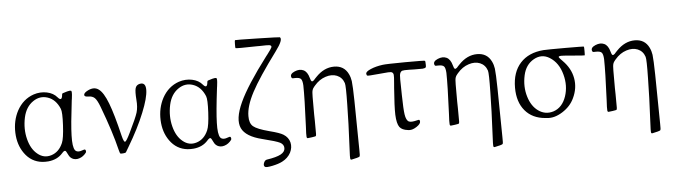

<svg xmlns="http://www.w3.org/2000/svg" viewBox="-55 -1020 5117 1457"><g transform="rotate(-5 2503.5 -291.5)"><path d="M528.3 2.9Q542 -3.9 555.2 -17.1Q568.4 -30.3 568.4 -37.1Q568.4 -60.5 548.8 -51.8Q502.9 -33.2 485.4 -55.7Q466.8 -81.1 469.7 -168.9Q471.7 -250 494.1 -432.6Q495.1 -436.5 496.1 -445.3Q501 -483.4 500 -493.2Q500 -506.8 493.2 -507.8Q487.3 -509.8 466.8 -504.9Q461.9 -503.9 460 -502.9Q459 -502.9 457 -502Q434.6 -496.1 430.2 -493.7Q425.8 -491.2 424.8 -482.4V-480.5Q419.9 -430.7 389.6 -465.8Q361.3 -500 311 -510.3Q260.7 -520.5 210 -503.9Q127.9 -475.6 83 -393.6Q43 -318.4 46.4 -226.1Q49.8 -133.8 96.7 -68.4Q147.5 2.9 231.4 11.7Q254.9 13.7 277.3 11.7Q346.7 4.9 386.7 -41Q403.3 -60.5 412.1 -56.6Q418 -54.7 430.7 -27.3Q443.4 2 470.2 10.3Q497.1 18.6 528.3 2.9ZM197.3 -55.7Q150.4 -93.8 130.9 -169.9Q110.4 -249 128.9 -335.9Q146.5 -416 203.1 -454.1Q255.9 -490.2 314.5 -470.7Q376 -450.2 406.2 -377Q417 -351.6 411.6 -251.5Q406.2 -151.4 391.6 -118.2Q363.3 -51.8 304.7 -33.2Q246.1 -14.6 197.3 -55.7Z M869.1 -4.9 878.9 -21.5Q886.7 -35.2 891.6 -43Q972.7 -178.7 1018.6 -293Q1063.5 -403.3 1064.5 -462.9Q1065.4 -524.4 1017.6 -513.7Q992.2 -507.8 985.4 -483.4Q978.5 -459 983.4 -395.5Q988.3 -338.9 976.1 -298.8Q963.9 -258.8 911.1 -151.4Q880.9 -88.9 870.6 -85.9Q860.4 -83 847.7 -133.8Q807.6 -301.8 775.4 -384.8Q742.2 -471.7 706.1 -497.1Q671.9 -522.5 624 -499Q592.8 -483.4 591.8 -467.8Q590.8 -452.1 622.1 -452.1Q653.3 -452.1 670.9 -435.1Q688.5 -418 708 -366.2Q782.2 -169.9 816.4 -28.3Q823.2 -2 826.2 0Q832 2 848.6 0.5Q865.2 -1 869.1 -4.9Z M1634.8 2.9Q1648.4 -3.9 1661.6 -17.1Q1674.8 -30.3 1674.8 -37.1Q1674.8 -60.5 1655.3 -51.8Q1609.4 -33.2 1591.8 -55.7Q1573.2 -81.1 1576.2 -168.9Q1578.1 -250 1600.6 -432.6Q1601.6 -436.5 1602.5 -445.3Q1607.4 -483.4 1606.4 -493.2Q1606.4 -506.8 1599.6 -507.8Q1593.8 -509.8 1573.2 -504.9Q1568.4 -503.9 1566.4 -502.9Q1565.4 -502.9 1563.5 -502Q1541 -496.1 1536.6 -493.7Q1532.2 -491.2 1531.2 -482.4V-480.5Q1526.4 -430.7 1496.1 -465.8Q1467.8 -500 1417.5 -510.3Q1367.2 -520.5 1316.4 -503.9Q1234.4 -475.6 1189.5 -393.6Q1149.4 -318.4 1152.8 -226.1Q1156.2 -133.8 1203.1 -68.4Q1253.9 2.9 1337.9 11.7Q1361.3 13.7 1383.8 11.7Q1453.1 4.9 1493.2 -41Q1509.8 -60.5 1518.6 -56.6Q1524.4 -54.7 1537.1 -27.3Q1549.8 2 1576.7 10.3Q1603.5 18.6 1634.8 2.9ZM1303.7 -55.7Q1256.8 -93.8 1237.3 -169.9Q1216.8 -249 1235.4 -335.9Q1252.9 -416 1309.6 -454.1Q1362.3 -490.2 1420.9 -470.7Q1482.4 -450.2 1512.7 -377Q1523.4 -351.6 1518.1 -251.5Q1512.7 -151.4 1498 -118.2Q1469.7 -51.8 1411.1 -33.2Q1352.5 -14.6 1303.7 -55.7Z M2043.9 168.9Q2087.9 146.5 2109.4 106.4Q2128.9 67.4 2120.1 29.3Q2110.4 -10.7 2072.3 -34.2Q2045.9 -50.8 1968.8 -70.3Q1876 -94.7 1847.2 -119.1Q1818.4 -143.6 1819.3 -198.2Q1819.3 -273.4 1874.5 -377.9Q1929.7 -482.4 2069.3 -670.9Q2131.8 -754.9 2109.4 -773.4Q2106.4 -775.4 1938.5 -779.3Q1770.5 -783.2 1768.1 -781.2Q1765.6 -779.3 1765.1 -752Q1764.6 -724.6 1766.6 -720.7Q1768.6 -716.8 1929.7 -720.7Q1936.5 -720.7 1950.2 -720.7Q2010.7 -722.7 2024.4 -720.7Q2043.9 -716.8 2038.1 -702.1Q2034.2 -692.4 2003.9 -652.3Q1997.1 -643.6 1993.2 -638.7Q1835.9 -430.7 1780.3 -308.6Q1721.7 -181.6 1753.9 -112.3Q1785.2 -45.9 1910.2 -15.6Q2013.7 9.8 2042 24.4Q2070.3 39.1 2070.3 67.4Q2070.3 95.7 2037.1 113.8Q2003.9 131.8 1931.6 142.6Q1915 144.5 1906.7 165.5Q1898.4 186.5 1911.1 196.3Q1920.9 203.1 1968.3 193.4Q2015.6 183.6 2043.9 168.9Z M2602.5 191.4Q2605.5 190.4 2611.3 189.5Q2630.9 184.6 2633.8 179.2Q2636.7 173.8 2635.7 144.5Q2635.7 134.8 2635.7 128.9Q2632.8 -153.3 2630.9 -242.2Q2628.9 -355.5 2624 -394.5Q2620.1 -422.9 2607.4 -449.2Q2575.2 -515.6 2499 -515.6Q2422.9 -515.6 2360.4 -450.2Q2356.4 -446.3 2348.1 -437.5Q2339.8 -428.7 2337.9 -425.8Q2327.1 -416 2320.8 -419.9Q2314.5 -423.8 2308.6 -446.3Q2295.9 -494.1 2266.1 -507.8Q2236.3 -521.5 2198.7 -505.4Q2161.1 -489.3 2168.9 -464.8Q2171.9 -457 2175.3 -455.6Q2178.7 -454.1 2196.3 -455.1Q2230.5 -456.1 2241.7 -443.8Q2252.9 -431.6 2254.9 -393.6Q2256.8 -300.8 2247.1 -82Q2243.2 -17.6 2245.1 -3.9Q2246.1 7.8 2253.9 7.8Q2259.8 7.8 2285.6 3.9Q2311.5 0 2314.9 -2Q2318.4 -3.9 2318.8 -18.6Q2319.3 -33.2 2318.4 -120.1Q2318.4 -137.7 2317.4 -168.9Q2316.4 -271.5 2317.4 -299.8Q2317.4 -338.9 2322.3 -353.5Q2325.2 -364.3 2336.9 -377.9Q2340.8 -381.8 2342.8 -384.8Q2379.9 -428.7 2428.7 -444.3Q2476.6 -460 2515.6 -444.3Q2555.7 -427.7 2570.3 -383.8Q2577.1 -364.3 2574.2 -219.7Q2572.3 -78.1 2563.5 93.8Q2557.6 191.4 2562.5 196.3Q2565.4 199.2 2571.3 198.7Q2577.1 198.2 2602.5 191.4Z M3113.3 -44.9Q3112.3 -54.7 3108.4 -56.6Q3104.5 -58.6 3090.8 -54.7Q3045.9 -43 3028.3 -51.8Q3007.8 -62.5 3001 -108.4Q2995.1 -147.5 2993.2 -254.9Q2993.2 -277.3 2992.2 -315.4Q2990.2 -386.7 2992.2 -406.2Q2995.1 -432.6 3011.7 -439.5Q3023.4 -443.4 3066.4 -442.4Q3089.8 -441.4 3103.5 -441.4Q3154.3 -440.4 3168 -441.4Q3187.5 -443.4 3191.4 -449.2Q3195.3 -453.1 3194.3 -468.8Q3194.3 -496.1 3190.4 -499.5Q3186.5 -502.9 3040 -502Q2893.6 -501 2868.2 -497.1Q2815.4 -490.2 2775.9 -473.1Q2736.3 -456.1 2738.3 -440.4Q2738.3 -438.5 2739.3 -435.5Q2740.2 -425.8 2749 -424.8Q2757.8 -423.8 2808.6 -428.7Q2824.2 -429.7 2833 -430.7Q2845.7 -431.6 2866.2 -433.6Q2913.1 -438.5 2925.8 -436.5Q2942.4 -433.6 2945.3 -415Q2947.3 -401.4 2942.4 -349.6Q2940.4 -327.1 2939.5 -314.5Q2928.7 -173.8 2930.7 -111.3Q2933.6 -43 2953.1 -16.6Q2971.7 7.8 3016.6 12.7Q3024.4 12.7 3026.4 13.7Q3051.8 15.6 3083.5 -5.4Q3115.2 -26.4 3113.3 -44.9Z M3692.4 191.4Q3695.3 190.4 3701.2 189.5Q3720.7 184.6 3723.6 179.2Q3726.6 173.8 3725.6 144.5Q3725.6 134.8 3725.6 128.9Q3722.7 -153.3 3720.7 -242.2Q3718.8 -355.5 3713.9 -394.5Q3710 -422.9 3697.3 -449.2Q3665 -515.6 3588.9 -515.6Q3512.7 -515.6 3450.2 -450.2Q3446.3 -446.3 3438 -437.5Q3429.7 -428.7 3427.7 -425.8Q3417 -416 3410.6 -419.9Q3404.3 -423.8 3398.4 -446.3Q3385.7 -494.1 3356 -507.8Q3326.2 -521.5 3288.6 -505.4Q3251 -489.3 3258.8 -464.8Q3261.7 -457 3265.1 -455.6Q3268.6 -454.1 3286.1 -455.1Q3320.3 -456.1 3331.5 -443.8Q3342.8 -431.6 3344.7 -393.6Q3346.7 -300.8 3336.9 -82Q3333 -17.6 3335 -3.9Q3335.9 7.8 3343.8 7.8Q3349.6 7.8 3375.5 3.9Q3401.4 0 3404.8 -2Q3408.2 -3.9 3408.7 -18.6Q3409.2 -33.2 3408.2 -120.1Q3408.2 -137.7 3407.2 -168.9Q3406.2 -271.5 3407.2 -299.8Q3407.2 -338.9 3412.1 -353.5Q3415 -364.3 3426.8 -377.9Q3430.7 -381.8 3432.6 -384.8Q3469.7 -428.7 3518.6 -444.3Q3566.4 -460 3605.5 -444.3Q3645.5 -427.7 3660.2 -383.8Q3667 -364.3 3664.1 -219.7Q3662.1 -78.1 3653.3 93.8Q3647.5 191.4 3652.3 196.3Q3655.3 199.2 3661.1 198.7Q3667 198.2 3692.4 191.4Z M4284.2 -118.2Q4320.3 -193.4 4306.6 -269.5Q4293 -345.7 4231.4 -407.2Q4206.1 -432.6 4204.1 -438.5Q4202.1 -447.3 4227.5 -447.3Q4246.1 -447.3 4321.3 -440.4Q4400.4 -433.6 4401.9 -435.1Q4403.3 -436.5 4403.3 -467.8Q4403.3 -499 4401.4 -501.5Q4399.4 -503.9 4260.7 -503.9Q4124 -503.9 4093.8 -502Q3979.5 -493.2 3916.5 -423.8Q3853.5 -354.5 3853.5 -236.3Q3853.5 -127 3909.2 -61Q3964.8 4.9 4063.5 12.7Q4073.2 12.7 4075.2 13.7Q4131.8 20.5 4193.8 -18.6Q4255.9 -57.6 4284.2 -118.2ZM4012.7 -50.8Q3961.9 -86.9 3939.5 -161.1Q3916 -238.3 3934.6 -324.2Q3952.1 -404.3 4014.6 -439.5Q4077.1 -474.6 4136.7 -437.5Q4204.1 -395.5 4228.5 -303.7Q4252 -216.8 4225.6 -137.7Q4197.3 -54.7 4128.9 -32.2Q4066.4 -12.7 4012.7 -50.8Z M4893.6 191.4Q4896.5 190.4 4902.3 189.5Q4921.9 184.6 4924.8 179.2Q4927.7 173.8 4926.8 144.5Q4926.8 134.8 4926.8 128.9Q4923.8 -153.3 4921.9 -242.2Q4919.9 -355.5 4915 -394.5Q4911.1 -422.9 4898.4 -449.2Q4866.2 -515.6 4790 -515.6Q4713.9 -515.6 4651.4 -450.2Q4647.5 -446.3 4639.2 -437.5Q4630.9 -428.7 4628.9 -425.8Q4618.2 -416 4611.8 -419.9Q4605.5 -423.8 4599.6 -446.3Q4586.9 -494.1 4557.1 -507.8Q4527.3 -521.5 4489.7 -505.4Q4452.1 -489.3 4460 -464.8Q4462.9 -457 4466.3 -455.6Q4469.7 -454.1 4487.3 -455.1Q4521.5 -456.1 4532.7 -443.8Q4543.9 -431.6 4545.9 -393.6Q4547.9 -300.8 4538.1 -82Q4534.2 -17.6 4536.1 -3.9Q4537.1 7.8 4544.9 7.8Q4550.8 7.8 4576.7 3.9Q4602.5 0 4606 -2Q4609.4 -3.9 4609.9 -18.6Q4610.4 -33.2 4609.4 -120.1Q4609.4 -137.7 4608.4 -168.9Q4607.4 -271.5 4608.4 -299.8Q4608.4 -338.9 4613.3 -353.5Q4616.2 -364.3 4627.9 -377.9Q4631.8 -381.8 4633.8 -384.8Q4670.9 -428.7 4719.7 -444.3Q4767.6 -460 4806.6 -444.3Q4846.7 -427.7 4861.3 -383.8Q4868.2 -364.3 4865.2 -219.7Q4863.3 -78.1 4854.5 93.8Q4848.6 191.4 4853.5 196.3Q4856.4 199.2 4862.3 198.7Q4868.2 198.2 4893.6 191.4Z"/></g></svg>

Font: Bpmf GenWan Min R
Style: R
Weight: 400
Foundry: But Ko
Version: Version 1.320